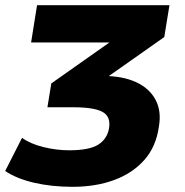

<svg xmlns="http://www.w3.org/2000/svg" viewBox="-49 -529 714 741"><path d="M231 192Q151 192 83.5 176.5Q16 161 -29 131L36 3Q68 26 118 38.5Q168 51 218 51Q296 51 330.5 29Q365 7 372 -35Q379 -80 346 -97.5Q313 -115 234 -115H134L149 -207L437 -410L414 -365H71L94 -509H605L585 -386L332 -208L289 -236H347Q423 -236 475 -212.5Q527 -189 551 -144.5Q575 -100 564 -39Q553 38 507.5 89Q462 140 391 166Q320 192 231 192Z"/></svg>

Font: Nunito Sans 6pt Black
Style: Italic
Weight: 900
Italic angle: -9°
Version: Version 3.101;gftools[0.9.27]